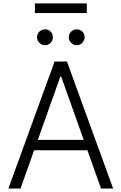

<svg xmlns="http://www.w3.org/2000/svg" viewBox="-20 -1080 696 1100"><path d="M97.7 0 175.4 -219.1H480.8L558.6 0H628.2L363.6 -727.3H292.6L28.1 0ZM196.7 -278.8 325.6 -641H330.6L459.5 -278.8ZM477.3 -1060.4H180V-1005.3H477.3ZM237.6 -821C263.5 -821 283 -842.3 283 -866.5C283 -892.4 263.5 -911.9 237.6 -911.9C213.4 -911.9 192.1 -892.4 192.1 -866.5C192.1 -842.3 213.4 -821 237.6 -821ZM419.4 -821C445.3 -821 464.8 -842.3 464.8 -866.5C464.8 -892.4 445.3 -911.9 419.4 -911.9C395.2 -911.9 373.9 -892.4 373.9 -866.5C373.9 -842.3 395.2 -821 419.4 -821Z"/></svg>

Font: Karasuma Gothic
Style: Light
Weight: 300
Designer: Rasmus Andersson / Ryoko Nishizuka
Foundry: rsms
Version: Version 1.00